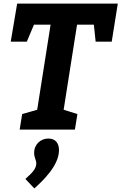

<svg xmlns="http://www.w3.org/2000/svg" viewBox="-20 -725 679 1074"><path d="M90 0H399L413 -87L336 -111L411 -587H505L515 -492H605L639 -705H76L40 -492H130L170 -587H263L188 -111L104 -87ZM172 329C220 286 310 201 310 115C310 75 290 50 250 50C210 50 171 80 171 130C171 158 183 170 183 189C183 223 152 248 122 276Z"/></svg>

Font: Bitter
Style: Bold Italic
Weight: 700
Designer: Sol Matas
Foundry: Sol Matas
Version: Version 1.002